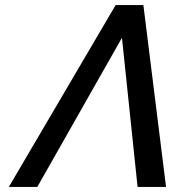

<svg xmlns="http://www.w3.org/2000/svg" viewBox="-20 -742 694 762"><path d="M439 -722H549L639 0H526L464 -592L128 0H15Z"/></svg>

Font: Perun
Style: Italic
Weight: 400
Italic angle: -12°
Foundry: Copyright (c) Stefan Peev, Context Ltd, 2016
Version: Version 1.027